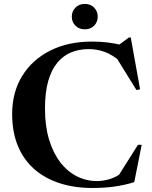

<svg xmlns="http://www.w3.org/2000/svg" viewBox="-20 -924 757 956"><path d="M462.5 -22.5Q496 -22.5 528 -32.8Q560 -43 591.5 -66L566.5 -44L667 -203H685.5L648.5 -17Q597.5 -1.5 548 5.2Q498.5 12 440 12Q351 12 277.8 -11.5Q204.5 -35 151.2 -81.5Q98 -128 69.2 -197Q40.5 -266 40.5 -356.5Q40.5 -464 90 -545Q139.5 -626 229 -671.5Q318.5 -717 438 -717Q478.5 -717 514 -712.8Q549.5 -708.5 593 -698.5L555.5 -688.5L622 -737.5H631L677.5 -479.5L659.5 -475.5L549 -654L581.5 -616.5Q538 -652.5 500.2 -666Q462.5 -679.5 421.5 -679.5Q374.5 -679.5 335 -663.5Q295.5 -647.5 266 -612.5Q236.5 -577.5 220.2 -521Q204 -464.5 204 -383Q204 -296.5 224.2 -229.5Q244.5 -162.5 280 -116.2Q315.5 -70 362.5 -46.2Q409.5 -22.5 462.5 -22.5ZM402 -778Q373.5 -778 355.5 -796.2Q337.5 -814.5 337.5 -841Q337.5 -867.5 355.5 -886Q373.5 -904.5 402 -904.5Q431 -904.5 448.8 -886Q466.5 -867.5 466.5 -841Q466.5 -814.5 448.8 -796.2Q431 -778 402 -778Z"/></svg>

Font: Newsreader 60pt SemiBold
Style: Regular
Weight: 600
Designer: Hugues Gentile
Foundry: Production Type
Version: Version 1.003